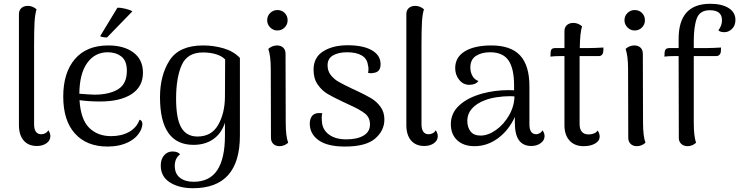

<svg xmlns="http://www.w3.org/2000/svg" viewBox="-20 -761 3904 1014"><path d="M80 -101V-686Q80 -707 93 -718.5Q106 -730 127 -730Q152 -730 173 -712Q165 -686 162.5 -645Q160 -604 160 -517V-105Q160 -79 169.5 -65.5Q179 -52 198 -52Q209 -52 219.5 -57.5Q230 -63 235 -73Q246 -58 246 -42Q246 -19 225.5 -4.5Q205 10 175 10Q130 10 105 -19Q80 -48 80 -101Z M732 -106Q732 -96 726 -79Q707 -35 659.5 -11Q612 13 548 13Q438 13 376 -55.5Q314 -124 314 -251Q314 -377 375.5 -449Q437 -521 552 -521Q635 -521 685 -483.5Q735 -446 735 -377Q735 -303 675 -264Q615 -225 508 -225Q449 -225 400 -232Q406 -131 450.5 -86.5Q495 -42 567 -42Q622 -42 662 -64.5Q702 -87 717 -129Q732 -124 732 -106ZM399 -266Q447 -262 477 -261Q557 -261 603.5 -289.5Q650 -318 650 -387Q650 -440 621 -462.5Q592 -485 549 -485Q481 -485 440.5 -428.5Q400 -372 399 -266ZM545 -563Q535 -563 523.5 -565Q512 -567 509 -570L600 -720Q618 -721 644 -714.5Q670 -708 679 -701Z M829 113Q829 80 846.5 59.5Q864 39 891 39Q919 39 931 54Q903 75 903 115Q903 156 930 177.5Q957 199 1002 199Q1087 199 1127.5 137.5Q1168 76 1168 -45V-113Q1150 -57 1107 -26.5Q1064 4 1002 4Q825 4 825 -248Q825 -363 875.5 -442Q926 -521 1053 -521Q1109 -521 1161.5 -505.5Q1214 -490 1247 -455V-45Q1247 233 999 233Q926 233 877.5 202.5Q829 172 829 113ZM1168 -248 1169 -447Q1152 -465 1121 -474.5Q1090 -484 1052 -484Q969 -484 939.5 -417Q910 -350 910 -240Q910 -134 937.5 -87Q965 -40 1023 -40Q1097 -40 1132 -101Q1167 -162 1168 -248Z M1391 -654Q1391 -677 1407 -692.5Q1423 -708 1445 -708Q1468 -708 1483.5 -692.5Q1499 -677 1499 -654Q1499 -632 1483.5 -616Q1468 -600 1445 -600Q1423 -600 1407 -616Q1391 -632 1391 -654ZM1502 -7Q1481 11 1456 11Q1436 11 1423.5 -1Q1411 -13 1411 -33L1410 -396Q1410 -465 1397 -503Q1418 -521 1443 -521Q1463 -521 1475.5 -509.5Q1488 -498 1488 -477L1489 -114Q1489 -41 1502 -7Z M1616 -108Q1616 -133 1628 -148.5Q1640 -164 1666 -164Q1676 -164 1682 -163Q1679 -151 1679 -139Q1679 -128 1680 -121Q1682 -77 1716.5 -51Q1751 -25 1809 -25Q1866 -25 1900 -45Q1934 -65 1934 -104Q1934 -140 1908 -161Q1882 -182 1826 -207L1794 -222Q1738 -248 1708.5 -266Q1679 -284 1657.5 -315Q1636 -346 1636 -393Q1636 -458 1687 -490Q1738 -522 1816 -522Q1898 -522 1944 -495.5Q1990 -469 1990 -422Q1990 -380 1953 -376Q1943 -374 1940 -374Q1934 -374 1924 -376Q1926 -388 1926 -396Q1926 -409 1923 -418Q1919 -451 1890.5 -468Q1862 -485 1813 -485Q1768 -485 1739 -468.5Q1710 -452 1710 -416Q1710 -386 1727 -364.5Q1744 -343 1767.5 -329.5Q1791 -316 1839 -293L1861 -283Q1910 -260 1939.5 -242.5Q1969 -225 1989.5 -197Q2010 -169 2010 -130Q2010 -71 1961 -29Q1912 13 1802 13Q1709 13 1662.5 -20.5Q1616 -54 1616 -108Z M2126 -101V-686Q2126 -707 2139 -718.5Q2152 -730 2173 -730Q2198 -730 2219 -712Q2211 -686 2208.5 -645Q2206 -604 2206 -517V-105Q2206 -79 2215.5 -65.5Q2225 -52 2244 -52Q2255 -52 2265.5 -57.5Q2276 -63 2281 -73Q2292 -58 2292 -42Q2292 -19 2271.5 -4.5Q2251 10 2221 10Q2176 10 2151 -19Q2126 -48 2126 -101Z M2856 -42Q2856 -20 2835.5 -5Q2815 10 2786 10Q2743 10 2721 -20Q2699 -50 2699 -114V-143Q2666 -72 2609.5 -30.5Q2553 11 2486 11Q2428 11 2394.5 -20.5Q2361 -52 2361 -105Q2361 -164 2406 -205Q2451 -246 2527 -267Q2594 -285 2666 -285Q2686 -285 2695 -284V-310Q2695 -399 2665.5 -442Q2636 -485 2568 -485Q2524 -485 2494 -466Q2464 -447 2464 -404Q2464 -381 2474.5 -361Q2485 -341 2507 -333Q2491 -313 2459 -313Q2426 -313 2405 -339.5Q2384 -366 2384 -401Q2384 -459 2435 -490Q2486 -521 2575 -521Q2678 -521 2727 -468Q2776 -415 2776 -305V-105Q2776 -52 2812 -52Q2820 -52 2830 -57.5Q2840 -63 2845 -73Q2856 -58 2856 -42ZM2697 -252 2674 -253Q2639 -253 2603 -247.5Q2567 -242 2542 -232Q2498 -216 2473 -188Q2448 -160 2448 -122Q2448 -89 2465 -67Q2482 -45 2518 -45Q2558 -45 2599.5 -74.5Q2641 -104 2668.5 -152Q2696 -200 2697 -252Z M3167 -510 3166 -488Q3165 -478 3159 -471.5Q3153 -465 3144 -465H3041V-427V-105Q3041 -79 3053 -65Q3065 -51 3089 -51Q3104 -51 3117.5 -56.5Q3131 -62 3136 -72Q3147 -57 3147 -40Q3147 -17 3123 -3Q3099 11 3062 11Q3015 11 2988 -18.5Q2961 -48 2961 -100V-465H2947Q2906 -465 2887 -462L2888 -485Q2889 -507 2910 -507H2961V-596Q2961 -617 2974 -628.5Q2987 -640 3008 -640Q3033 -640 3054 -622Q3043 -588 3042 -507H3082Q3098 -507 3124.5 -508Q3151 -509 3167 -510Z M3278 -654Q3278 -677 3294 -692.5Q3310 -708 3332 -708Q3355 -708 3370.5 -692.5Q3386 -677 3386 -654Q3386 -632 3370.5 -616Q3355 -600 3332 -600Q3310 -600 3294 -616Q3278 -632 3278 -654ZM3389 -7Q3368 11 3343 11Q3323 11 3310.5 -1Q3298 -13 3298 -33L3297 -396Q3297 -465 3284 -503Q3305 -521 3330 -521Q3350 -521 3362.5 -509.5Q3375 -498 3375 -477L3376 -114Q3376 -41 3389 -7Z M3864 -656Q3864 -626 3846 -608.5Q3828 -591 3806 -591Q3783 -591 3774 -601Q3793 -626 3793 -654Q3793 -707 3729 -707Q3676 -707 3660 -664Q3644 -621 3644 -543V-507H3706Q3722 -507 3747 -508Q3772 -509 3788 -510L3787 -488Q3786 -478 3779.5 -471.5Q3773 -465 3764 -465H3644V-114Q3644 -42 3656 -7Q3636 11 3611 11Q3591 11 3578 -1Q3565 -13 3565 -33L3564 -465H3549Q3508 -465 3489 -462L3490 -485Q3491 -496 3497 -501.5Q3503 -507 3513 -507H3564V-556Q3564 -741 3731 -741Q3792 -741 3828 -718.5Q3864 -696 3864 -656Z"/></svg>

Font: Arima Madurai
Style: Regular
Weight: 400
Designer: Joana Correia and Natanael Gama
Foundry: NDISCOVER
Version: Version 1.020